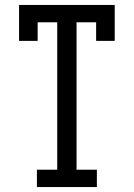

<svg xmlns="http://www.w3.org/2000/svg" viewBox="-20 -755 540 775"><path d="M129 0V-70H211V-665H132V-590H57V-735H443V-590H368V-665H289V-70H371V0Z"/></svg>

Font: Iosevka Gothic
Style: Regular
Weight: 400
Monospace: yes
Designer: Belleve Invis
Foundry: Belleve Invis
Version: Version 15.5.1; ttfautohint (v1.8.4)